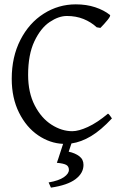

<svg xmlns="http://www.w3.org/2000/svg" viewBox="-20 -650 576 887"><path d="M310.1 12.7 297.4 50.8Q327.1 57.1 346.4 71.8Q365.7 86.4 365.7 111.8Q365.7 149.9 328.9 177.7Q292 205.6 215.3 216.8L204.6 192.9Q252 184.6 275.1 168.5Q298.3 152.3 298.3 134.8Q298.3 118.7 286.1 111.8Q273.9 105 242.7 102.1Q243.2 100.6 249.3 83Q255.4 65.4 271.5 14.6Q210.9 12.2 156.2 -24.9Q101.6 -62 67.9 -129.6Q34.2 -197.3 34.2 -286.1Q34.2 -387.2 74.2 -465.6Q114.3 -543.9 182.1 -586.9Q250 -629.9 330.1 -629.9Q379.4 -629.9 419.9 -616.5Q460.4 -603 487.8 -581.1Q492.7 -577.1 476.8 -557.6Q460.9 -538.1 443.8 -521L426.8 -523.9Q400.4 -548.3 365.7 -562.3Q331.1 -576.2 289.1 -576.2Q251 -576.2 209.5 -548.3Q168 -520.5 138.9 -459.2Q109.9 -397.9 109.9 -304.2Q109.9 -222.2 140.4 -163.1Q170.9 -104 218 -74Q265.1 -43.9 314 -43.9Q343.3 -43.9 386 -63.5Q428.7 -83 479 -125Q483.4 -123 489.5 -113.8Q495.6 -104.5 497.1 -103Q446.3 -48.3 400.6 -21Q355 6.3 310.1 12.7Z"/></svg>

Font: David Libre
Style: Regular
Weight: 400
Version: Version 1.000